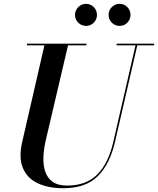

<svg xmlns="http://www.w3.org/2000/svg" viewBox="-20 -981 836 1016"><path d="M554.4 -902.1Q554.4 -926.2 571.6 -943.4Q588.9 -960.6 612.9 -960.6Q636.9 -960.6 653.8 -943.4Q670.6 -926.2 670.6 -902.1Q670.6 -878.1 653.8 -861.1Q636.9 -844 612.9 -844Q588.9 -844 571.6 -861.1Q554.4 -878.1 554.4 -902.1ZM376.9 -902.1Q376.9 -926.2 394.1 -943.4Q411.4 -960.6 435.4 -960.6Q459.4 -960.6 476.3 -943.4Q493.1 -926.2 493.1 -902.1Q493.1 -878.1 476.3 -861.1Q459.4 -844 435.4 -844Q411.4 -844 394.1 -861.1Q376.9 -878.1 376.9 -902.1ZM122.5 -750H437.5V-741H340L222.5 -240Q211.5 -193 209.8 -149.8Q208 -106.5 219.5 -72.5Q231 -38.5 259 -18.8Q287 1 335.5 1Q436 1 494.8 -57.8Q553.5 -116.5 579.5 -230L697 -741H597V-750H795.5V-741H706.5L588.5 -230Q561.5 -112.5 497.5 -48.8Q433.5 15 315 15Q233.5 15 178 -12Q122.5 -39 100.5 -93.5Q78.5 -148 97.5 -230L215 -741H122.5Z"/></svg>

Font: Bodoni* 24pt Medium
Style: Italic
Weight: 500
Italic angle: -13°
Version: Version 2.3